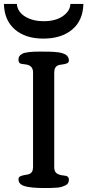

<svg xmlns="http://www.w3.org/2000/svg" viewBox="-47 -945 439 965"><path d="M372.1 -925.3Q370.1 -841.8 315.7 -796.4Q261.2 -751 170.9 -751Q81.1 -751 27.8 -796.9Q-25.4 -842.8 -27.3 -925.3H37.6Q41.5 -884.3 80.1 -861.3Q118.7 -838.4 172.4 -838.4Q251.5 -838.4 290 -882.8Q305.2 -899.9 307.1 -925.3ZM173.8 0Q110.8 0 78.4 -9Q45.9 -18.1 45.9 -43.9Q45.9 -54.2 54.9 -58.8Q64 -63.5 79.3 -65.7Q94.7 -67.9 100.1 -70.3Q119.1 -78.1 119.1 -105V-581.1Q119.1 -616.2 82.5 -621.1Q79.6 -621.6 74 -622.3Q68.4 -623 66.2 -623.3Q64 -623.5 60.1 -624.3Q56.2 -625 54.7 -626Q53.2 -627 51 -628.7Q48.8 -630.4 48.1 -632.6Q47.4 -634.8 46.6 -637.9Q45.9 -641.1 45.9 -645Q45.9 -652.3 48.1 -658.2Q50.3 -664.1 55.9 -668.5Q61.5 -672.9 66.7 -675.8Q71.8 -678.7 82.3 -680.4Q92.8 -682.1 99.9 -683.3Q106.9 -684.6 121.6 -685.1Q136.2 -685.5 144.8 -685.5Q153.3 -685.5 170.9 -685.5Q174.3 -685.5 175.8 -685.5Q191.4 -685.5 201.4 -685.3Q211.4 -685.1 225.6 -684.1Q239.7 -683.1 249 -681.6Q258.3 -680.2 268.8 -676.8Q279.3 -673.3 285.4 -668.9Q291.5 -664.6 295.4 -657.5Q299.3 -650.4 299.3 -641.6Q299.3 -630.9 289.8 -626.7Q280.3 -622.6 265.1 -620.8Q250 -619.1 244.6 -616.7Q225.6 -607.9 225.6 -581.1V-105Q225.6 -83.5 237.1 -74.5Q248.5 -65.4 272 -63Q281.2 -62 286.1 -60.8Q291 -59.6 295.2 -54.9Q299.3 -50.3 299.3 -42Q299.3 -31.7 294.9 -24.4Q290.5 -17.1 280.3 -12.5Q270 -7.8 260.7 -5.1Q251.5 -2.4 233.9 -1.5Q216.3 -0.5 205.6 -0.2Q194.8 0 173.8 0Z"/></svg>

Font: Corben
Style: Regular
Weight: 400
Designer: vernon adams
Foundry: vernon adams
Version: Version 1.100